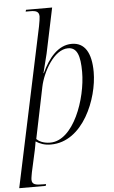

<svg xmlns="http://www.w3.org/2000/svg" viewBox="-89 -802 643 1084"><g transform="rotate(-5 232.0 -260.0)"><path d="M166 -661 -25 240H125L128 230H110C69 230 48 226 48 198C48 188 52 170 54 157L81 35C85 16 87 3 90 -15C113 0 139 10 175 10C358 10 451 -227 451 -377C451 -487 414 -546 341 -546C264 -546 208 -478 170 -395H168C178 -433 187 -469 195 -503L249 -760H101L98 -750H124C156 -750 174 -744 174 -716C174 -706 171 -688 166 -661ZM172 -1C132 -1 107 -16 95 -28L155 -319C172 -401 238 -523 318 -523C369 -523 386 -476 386 -383C386 -232 305 -1 172 -1Z"/></g></svg>

Font: Noto Serif Display SemiCondensed Light
Style: Italic
Weight: 300
Width: 4
Italic angle: -12°
Designer: Monotype Design Team
Foundry: Monotype Imaging Inc.
Version: Version 2.009